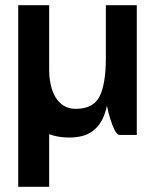

<svg xmlns="http://www.w3.org/2000/svg" viewBox="-20 -520 606 740"><path d="M50.2 -500H169.5V200H50.2ZM169.5 -500V-249.8H50.2V-500ZM169.5 -250.2Q169.5 -220 175.8 -192.5Q182 -165 194.4 -144.6Q206.8 -124.2 226 -112.4Q245.2 -100.5 271.5 -100.5Q340.2 -100.5 364.1 -149.1Q388 -197.8 388 -296.2Q388 -296.2 397.4 -296.2Q406.8 -296.2 406.8 -296.2Q406.8 -230.5 402 -174.4Q397.2 -118.2 381.9 -76.9Q366.5 -35.5 334.4 -12.8Q302.2 10 247.5 10Q190.8 10 152.5 -11Q114.2 -32 91.8 -68.1Q69.2 -104.2 59.8 -151Q50.2 -197.8 50.2 -250.2ZM507.2 -500V0H440.5Q431.8 0 422.5 -17.5Q413.2 -35 405.4 -60.4Q397.5 -85.8 392.8 -109.8Q388 -133.8 388 -145.8V-500Z"/></svg>

Font: Haskoy
Style: Regular
Weight: 400
Designer: Ertekin Erdin
Foundry: Ertekin Erdin
Version: Version 1.500